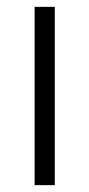

<svg xmlns="http://www.w3.org/2000/svg" viewBox="-20 -541 260 561"><path d="M81.1 0V-521H140.1V0Z"/></svg>

Font: Lumene Sans Light
Style: Regular
Weight: 300
Designer: Deni Anggara
Version: Version 1.003;Glyphs 3.1.2 (3151)